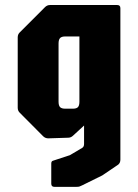

<svg xmlns="http://www.w3.org/2000/svg" viewBox="-20 -570 549 764"><path d="M196.5 173.5Q184 173.5 184 161V81Q184 71 191 69.5L258 47.5L307 18.5Q314.5 14 314.5 3V-70.5L271 -30.5Q262.5 -22 251 -22L172 -19.5Q160.5 -19.5 152 -27.5L59 -121Q50.5 -129 50.5 -141V-421.5Q50.5 -433.5 59 -441.5L159 -541.5Q167.5 -550 179 -550H446.5Q459 -550 459 -537.5V65Q459 78 450.5 85L387 128L307 167.5Q300 171 296.2 172.2Q292.5 173.5 284 173.5ZM240 -137.5H269.5Q284.5 -137.5 290.2 -143.8Q296 -150 296 -165.5V-425H240.5Q225 -425 219 -418.5Q213 -412 213 -397V-165.5Q213 -150 219 -143.8Q225 -137.5 240 -137.5Z"/></svg>

Font: Jaro 24pt
Style: Regular
Weight: 400
Designer: Agyei Archer, Celine Hurka, Mirko Velimirović
Version: Version 1.000